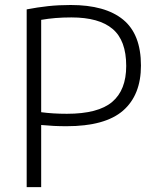

<svg xmlns="http://www.w3.org/2000/svg" viewBox="-20 -768 646 788"><path d="M89.5 0V-729.5Q133.5 -738 177.2 -742.8Q221 -747.5 270 -747.5Q412 -747.5 485.2 -687.5Q558.5 -627.5 558.5 -499Q558.5 -378 485 -314Q411.5 -250 253 -250Q225.5 -250 201 -251.2Q176.5 -252.5 149 -255V0ZM254.5 -301Q383 -301 440.5 -349.8Q498 -398.5 498 -497.5Q498 -602 442.2 -649.2Q386.5 -696.5 273 -696.5Q238 -696.5 207.8 -694Q177.5 -691.5 149 -686.5V-307.5Q197 -301 254.5 -301Z"/></svg>

Font: Encode Sans Lt
Style: Regular
Weight: 300
Designer: Multiple Designers
Foundry: Impallari Type
Version: Version 3.002; ttfautohint (v1.8.3) -l 8 -r 50 -G 200 -x 14 